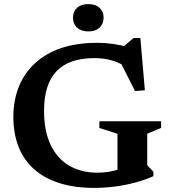

<svg xmlns="http://www.w3.org/2000/svg" viewBox="-20 -903 829 935"><path d="M697 -98.5 727 -66.5V-45Q686.5 -27 639.2 -14.2Q592 -1.5 541 5.2Q490 12 437.5 12Q343.5 12 270.2 -11Q197 -34 146.8 -78.2Q96.5 -122.5 70.8 -187.2Q45 -252 45 -335Q45.5 -443.5 93.2 -524.5Q141 -605.5 231.8 -650Q322.5 -694.5 452.5 -694.5Q493 -694.5 530 -689.2Q567 -684 610.5 -672.5L569 -665.5L630.5 -718H663.5L685.5 -463.5L637.5 -459.5L552.5 -628L607 -569Q567 -596 527.5 -608Q488 -620 439 -620Q378 -620 332.2 -604.2Q286.5 -588.5 256 -556.8Q225.5 -525 210.2 -478Q195 -431 194.5 -367.5Q194 -266 226.5 -197.8Q259 -129.5 317.8 -95.8Q376.5 -62 454 -62Q484 -62 512.5 -66.8Q541 -71.5 566.5 -81.5Q592 -91.5 611.5 -106L552 -21.5V-251.5L464 -280V-312.5H764.5V-280L697 -252ZM410 -750Q375 -750 355.2 -768.5Q335.5 -787 335.5 -817Q335.5 -847 355.2 -865Q375 -883 410 -883Q445 -883 464.8 -865Q484.5 -847 484.5 -817Q484.5 -787 464.8 -768.5Q445 -750 410 -750Z"/></svg>

Font: Newsreader SemiBold
Style: Regular
Weight: 600
Designer: Hugues Gentile
Foundry: Production Type
Version: Version 1.003